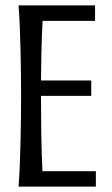

<svg xmlns="http://www.w3.org/2000/svg" viewBox="-20 -691 413 711"><path d="M332 -670.9V-613.8H137.7Q134.8 -557.6 133.5 -501.7Q132.3 -445.8 131.8 -393.1H317.9V-335.9H131.8Q131.8 -272.9 132.8 -200.9Q133.8 -128.9 137.2 -57.1H335V0H48.8Q51.8 -41.5 53.5 -85.2Q55.2 -128.9 56.2 -172.1Q57.1 -215.3 57.6 -256.8Q58.1 -298.3 58.1 -335.9Q58.1 -373.5 57.6 -415Q57.1 -456.5 56.2 -499.5Q55.2 -542.5 53.5 -585.9Q51.8 -629.4 48.8 -670.9Z"/></svg>

Font: Crushed
Style: Regular
Weight: 400
Width: 3
Designer: Astigmatic (AOETI)
Foundry: Astigmatic (AOETI)
Version: Version 001.000